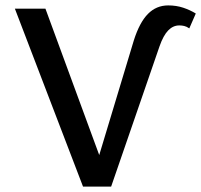

<svg xmlns="http://www.w3.org/2000/svg" viewBox="-20 -690 744 710"><path d="M287 0 35 -658H148L381 -24H319L475 -541Q496 -607 527 -638.5Q558 -670 602 -670Q632 -670 657.5 -661.5Q683 -653 704 -640L680 -585Q670 -592 661 -594Q652 -596 643 -596Q620 -596 602 -577.5Q584 -559 570 -519L391 0Z"/></svg>

Font: Ysabeau SC SemiBold
Style: Regular
Weight: 600
Designer: Christian Thalmann (Catharsis Fonts)
Version: Version 2.001;gftools[0.9.30]; featfreeze: smcp